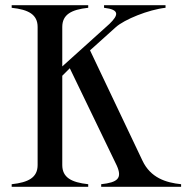

<svg xmlns="http://www.w3.org/2000/svg" viewBox="-20 -720 742 740"><path d="M529 -101 327 -526 426 -615C459 -645 553 -683 618 -690V-700H381V-690C442 -683 437 -662 402 -628L220 -464V-616C220 -664 255 -683 320 -690V-700H25V-690C90 -683 125 -664 125 -616V-84C125 -36 90 -17 25 -10V0H320V-10C255 -17 220 -36 220 -84V-428L249 -457L430 -82C452 -33 434 -17 370 -10V0H678V-10C619 -16 560 -35 529 -101Z"/></svg>

Font: Sprat Condesed
Style: Regular
Weight: 400
Width: 3
Designer: Ethan Nakache
Foundry: Collletttivo
Version: Version 2.000;Glyphs 3.2 (3217)